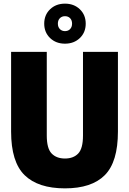

<svg xmlns="http://www.w3.org/2000/svg" viewBox="-20 -1025 709 1055"><path d="M337 10Q189.5 10 115.2 -62.5Q41 -135 41 -302V-740H237V-280Q237 -209 263.8 -181.5Q290.5 -154 337 -154Q383.5 -154 409.8 -181.5Q436 -209 436 -280V-740H628V-302Q628 -135 555.8 -62.5Q483.5 10 337 10ZM337 -785Q287.5 -785 255.2 -816Q223 -847 223 -895Q223 -943 255.2 -974Q287.5 -1005 337 -1005Q386.5 -1005 418.8 -974Q451 -943 451 -895Q451 -847 418.8 -816Q386.5 -785 337 -785ZM337 -854Q354.5 -854 365.2 -865.2Q376 -876.5 376 -895Q376 -914 365.2 -925Q354.5 -936 337 -936Q320 -936 309 -925Q298 -914 298 -895Q298 -876.5 309 -865.2Q320 -854 337 -854Z"/></svg>

Font: Encode Sans Cnd Black
Style: Regular
Weight: 900
Width: 3
Designer: Multiple Designers
Foundry: Impallari Type
Version: Version 3.002; ttfautohint (v1.8.3) -l 8 -r 50 -G 200 -x 14 